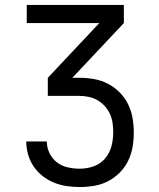

<svg xmlns="http://www.w3.org/2000/svg" viewBox="-20 -755 640 775"><path d="M302 0Q275 0 248.5 -4Q222 -8 197.5 -18Q173 -28 152 -44.5Q131 -61 116 -83Q101 -105 93.5 -131Q86 -157 86 -184H169Q169 -159 180 -136.5Q191 -114 210 -99.5Q229 -85 253.5 -79.5Q278 -74 302 -74Q330 -74 357.5 -83.5Q385 -93 403.5 -114.5Q422 -136 429.5 -163.5Q437 -191 437 -220Q437 -239 434.5 -258Q432 -277 424 -294.5Q416 -312 403 -326.5Q390 -341 373.5 -350.5Q357 -360 338 -364Q319 -368 300 -368H173V-441L381 -662H88V-735H480V-662L272 -441H300Q330 -441 359 -436Q388 -431 414.5 -417.5Q441 -404 462.5 -382.5Q484 -361 497 -334.5Q510 -308 515 -278.5Q520 -249 520 -219Q520 -190 515 -161Q510 -132 497 -105.5Q484 -79 463 -58Q442 -37 416 -23.5Q390 -10 360.5 -5Q331 0 302 0Z"/></svg>

Font: Zed Mono Extended
Style: Regular
Weight: 400
Width: 7
Monospace: yes
Designer: Belleve Invis
Foundry: Belleve Invis
Version: Version 1.0.0; ttfautohint (v1.8.4)